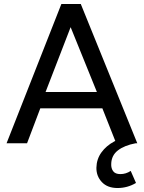

<svg xmlns="http://www.w3.org/2000/svg" viewBox="-20 -720 723 965"><path d="M13 0 288.5 -700H386L670 0H564L494.5 -175.5H182.5L116 0ZM209 -257.5H467L335 -583.5ZM571 225Q520 225 492 195.2Q464 165.5 464.5 123Q465.5 79.5 489.8 46Q514 12.5 554.5 -9.2Q595 -31 644.5 -40L662 0Q605.5 10.5 572.8 35.8Q540 61 539 104Q538 126 548.8 140.5Q559.5 155 585 155Q613 155 637 139L663.5 199.5Q620.5 225 571 225Z"/></svg>

Font: Geologica Light
Style: Regular
Weight: 300
Designer: Sindre Bremnes, Frode Helland
Foundry: Monokrom Skriftforlag AS
Version: Version 1.010; ttfautohint (v1.8.4.7-5d5b);gftools[0.9.28]